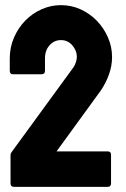

<svg xmlns="http://www.w3.org/2000/svg" viewBox="-20 -727 489 747"><path d="M35 0Q21 0 21 -14V-125Q21 -129 25 -135L265 -464Q271 -472 275 -484Q279 -496 279 -506Q279 -530 261.5 -550.5Q244 -571 217 -571Q191 -571 173 -551Q155 -531 155 -500V-452Q155 -438 141 -438H31Q18 -438 18 -452V-500Q18 -543 34.5 -581Q51 -619 78.5 -647Q106 -675 142 -691Q178 -707 217 -707Q258 -707 294 -690.5Q330 -674 357 -646Q384 -618 400 -581.5Q416 -545 416 -505Q416 -471 404 -437.5Q392 -404 373 -376L200 -138H399Q412 -138 412 -125V-14Q412 0 399 0Z"/></svg>

Font: AL Dynamic
Style: Bold
Weight: 700
Version: Version 1.000; ttfautohint (v1.8.2) -l 8 -r 50 -G 200 -x 14 